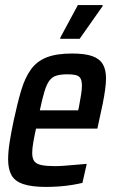

<svg xmlns="http://www.w3.org/2000/svg" viewBox="-20 -729 445 757"><path d="M161 8Q106 8 72.5 -3Q39 -14 25.5 -38Q12 -62 12 -101Q12 -130 18 -168.5Q24 -207 34 -254Q49 -324 64 -374Q79 -424 102.5 -456Q126 -488 164.5 -503Q203 -518 264 -518Q314 -518 343 -508Q372 -498 385 -476.5Q398 -455 398 -420Q398 -401 394.5 -375.5Q391 -350 385 -320Q379 -290 371 -255L364 -222H122Q115 -190 111 -166.5Q107 -143 107 -126Q107 -104 115.5 -93Q124 -82 144 -78Q164 -74 197 -74Q213 -74 233 -75.5Q253 -77 275.5 -79Q298 -81 322 -83L305 -8Q289 -4 265 0Q241 4 214 6Q187 8 161 8ZM137 -294H288L291 -306Q296 -333 299.5 -354.5Q303 -376 303 -391Q303 -411 297 -420.5Q291 -430 278.5 -433Q266 -436 246 -436Q220 -436 203 -431Q186 -426 175 -411.5Q164 -397 155.5 -369Q147 -341 137 -294ZM217 -576 218 -581 287 -709H385L384 -704L294 -576Z"/></svg>

Font: Saira Condensed Medium
Style: Italic
Weight: 500
Width: 3
Italic angle: -12°
Designer: Hector Gatti with collaboration of the Omnibus-Type team
Foundry: Omnibus-Type
Version: Version 1.101